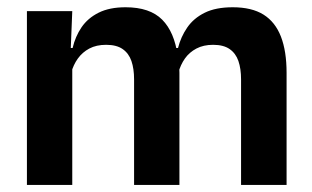

<svg xmlns="http://www.w3.org/2000/svg" viewBox="-20 -522 880 542"><path d="M660.5 0V-298Q660.5 -328 653 -349.8Q645.5 -371.5 628.2 -383.5Q611 -395.5 581.5 -395.5Q554.5 -395.5 534.5 -385Q514.5 -374.5 502 -356.8Q489.5 -339 483.5 -316.5L469.5 -386.5H482.5Q490.5 -418 508.5 -444.2Q526.5 -470.5 557.8 -486Q589 -501.5 637 -501.5Q690.5 -501.5 723.8 -480.8Q757 -460 773 -418.8Q789 -377.5 789 -316.5V0ZM56 0V-490.5H184L179 -366L184 -360.5V0ZM358.5 0V-298Q358.5 -328 351 -349.8Q343.5 -371.5 326.2 -383.5Q309 -395.5 279.5 -395.5Q252 -395.5 232.2 -385Q212.5 -374.5 199.8 -356.8Q187 -339 181 -316.5L161 -386.5H185Q192.5 -419 210.2 -445Q228 -471 258.5 -486.2Q289 -501.5 334.5 -501.5Q403 -501.5 437.8 -466.5Q472.5 -431.5 481.5 -364.5Q483.5 -354.5 485 -341.2Q486.5 -328 486.5 -316.5V0Z"/></svg>

Font: Anek Tamil Medium SemiBold
Style: Regular
Weight: 600
Version: Version 1.003